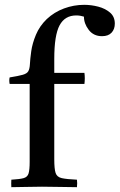

<svg xmlns="http://www.w3.org/2000/svg" viewBox="-20 -775 496 796"><path d="M330 -427H205V-114Q205 -75 210.5 -58Q216 -41 236 -36.5Q256 -32 299 -30Q301 -16 299 1Q265 1 230 0Q195 -1 154 -1Q114 -1 86.5 0Q59 1 27 1Q26 -14 27 -30Q62 -32 78 -36.5Q94 -41 98.5 -56Q103 -71 103 -104V-427H20Q17 -442 20 -454Q57 -460 74.5 -465Q92 -470 97.5 -480Q103 -490 104 -509Q105 -530 109.5 -562.5Q114 -595 129 -631Q144 -667 174 -696Q205 -725 245.5 -740Q286 -755 329 -755Q358 -755 387 -747.5Q416 -740 436 -723Q456 -706 456 -677Q456 -654 442.5 -639.5Q429 -625 403 -625Q368 -625 348 -651Q328 -677 328 -706Q321 -708 313.5 -709.5Q306 -711 296 -711Q249 -711 227 -670Q205 -629 205 -531V-473H330Q333 -451 330 -427Z"/></svg>

Font: Tiro Devanagari Marathi
Style: Regular
Weight: 400
Designer: Devanagari: John Hudson & Fiona Ross. Latin: John Hudson.
Foundry: Tiro Typeworks Ltd.
Version: Version 1.52